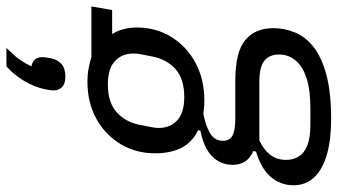

<svg xmlns="http://www.w3.org/2000/svg" viewBox="-256 -572 1026 583"><g transform="rotate(-90 256.5 -281.0)"><path d="M462 36Q462 70 449 102Q436 134 405 158.5Q374 183 320.5 197.5Q267 212 186 212Q123 212 78 199Q33 186 9 160.5Q-15 135 -15 98Q-15 58 10.5 28.5Q36 -1 87 -16L89 -24Q67 -34 57 -49.5Q47 -65 47 -87Q47 -124 73 -149.5Q99 -175 151 -185L152 -192Q115 -210 98.5 -243Q82 -276 82 -322Q82 -381 110 -427.5Q138 -474 187 -501Q236 -528 300 -528Q321 -528 339.5 -524.5Q358 -521 374 -516H528L517 -453H445V-451Q454 -438 459 -418Q464 -398 464 -378Q464 -320 435.5 -273.5Q407 -227 357 -200Q307 -173 242 -173Q230 -173 221.5 -174Q213 -175 202 -176Q169 -170 144.5 -156.5Q120 -143 120 -117Q120 -96 136 -87.5Q152 -79 188 -79H303Q389 -79 425.5 -49Q462 -19 462 36ZM253 -234Q307 -234 337 -260Q367 -286 376 -331Q381 -358 383 -368Q385 -378 385 -388Q385 -423 362 -444.5Q339 -466 291 -466Q237 -466 207 -439.5Q177 -413 168 -368Q163 -341 161 -331Q159 -321 159 -311Q159 -277 182 -255.5Q205 -234 253 -234ZM382 54Q382 25 363.5 9.5Q345 -6 298 -6H121Q93 7 77.5 27Q62 47 62 76Q62 96 72 113Q82 130 105.5 139.5Q129 149 170 149H218Q275 149 311 137Q347 125 364.5 103.5Q382 82 382 54ZM315 -595Q293 -595 283 -605Q273 -615 273 -631Q273 -635 273.5 -639.5Q274 -644 276 -655Q283 -689 302 -720.5Q321 -752 346 -774H402Q379 -751 367.5 -735Q356 -719 346 -698Q359 -696 366.5 -687.5Q374 -679 374 -665Q374 -662 373.5 -657Q373 -652 371 -641Q367 -619 353.5 -607Q340 -595 315 -595Z"/></g></svg>

Font: IBM Plex Sans Var
Style: Italic
Weight: 400
Italic angle: -11.31°
Designer: Mike Abbink, Paul van der Laan, Pieter van Rosmalen
Foundry: Bold Monday
Version: Version 1.001